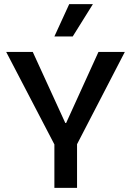

<svg xmlns="http://www.w3.org/2000/svg" viewBox="-20 -912 637 932"><path d="M244 0V-211L10 -660H139L297 -315H301L458 -660H586L354 -212V0ZM333 -735H244L316 -892H431Z"/></svg>

Font: Bricolage Grotesque 48pt Condensed ExtraBold Medium
Style: Regular
Weight: 500
Version: Version 1.000;gftools[0.9.30]